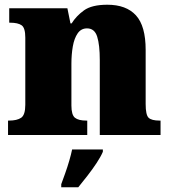

<svg xmlns="http://www.w3.org/2000/svg" viewBox="-20 -571 723 812"><path d="M14 0V-61H18Q52 -61 69.5 -73Q87 -85 87 -128V-412Q87 -453 71.5 -464Q56 -475 23 -475H19V-536H265L278 -472H283Q302 -503 335 -527Q368 -551 434 -551Q514 -551 555 -506Q596 -461 596 -360V-131Q596 -85 608.5 -73Q621 -61 655 -61H659V0H402V-317Q402 -381 391 -416Q380 -451 348 -451Q323 -451 308.5 -430Q294 -409 288 -375Q282 -341 282 -301V-125Q282 -85 297 -73Q312 -61 345 -61H349V0ZM239 208Q246 189 255.5 162.5Q265 136 273 108.5Q281 81 285 61H415V71Q406 92 388.5 118.5Q371 145 350 172Q329 199 311 221H239Z"/></svg>

Font: Noto Serif Tamil Black
Style: Italic
Weight: 900
Italic angle: -12°
Designer: Indian Type Foundry, Tom Grace, and the Monotype Design Team
Foundry: Monotype Imaging Inc.
Version: Version 2.003; ttfautohint (v1.8.4.7-5d5b)